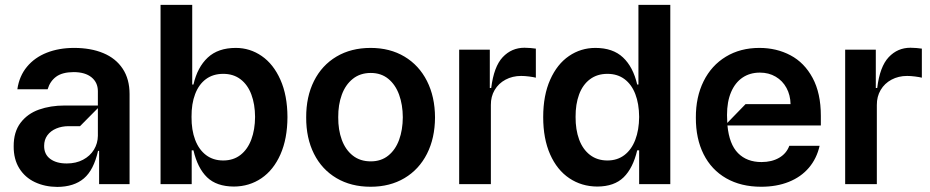

<svg xmlns="http://www.w3.org/2000/svg" viewBox="-20 -747 3774 779"><path d="M35.5 -153.4Q35.2 -211.6 63.4 -248.8Q91.6 -285.9 138.3 -302.4Q185 -318.9 242.2 -318.9H377.1V-377.8Q376.8 -412.6 351.2 -433.4Q325.6 -454.2 279.1 -454.5Q232.6 -454.2 207.7 -435.7Q182.9 -417.3 173.3 -384.9H50.4Q58.2 -438.6 89.5 -476.2Q120.7 -513.8 169.9 -533.2Q219.1 -552.6 280.5 -552.6Q348.7 -552.6 399.3 -531.4Q449.9 -510.3 477.8 -468.2Q505.7 -426.1 505.7 -365.1V0H382.1V-134.9H377.8Q360.4 -57.2 320.3 -23.1Q280.2 11 212.4 11.4Q161.9 11 121.6 -8Q81.3 -27 58.2 -64.1Q35.2 -101.2 35.5 -153.4ZM377.1 -196V-308.2L304.7 -235.1H258.5Q230.8 -235.1 208.1 -225.5Q185.4 -215.9 172.2 -198Q159.1 -180 159.1 -155.5Q158.7 -120.7 184.1 -102.1Q209.5 -83.5 251.4 -83.8Q288.4 -83.8 316.9 -98.9Q345.5 -114 361.2 -139.7Q376.8 -165.5 377.1 -196Z M631.4 0V-727.3H759.9V-404.1H764.9Q780.9 -474.1 822.8 -513.3Q864.7 -552.6 936.8 -552.6Q994.3 -552.6 1041.9 -519.7Q1089.5 -486.9 1117.7 -423.5Q1146 -360.1 1146.3 -272Q1146 -184.3 1117.9 -120.7Q1089.8 -57.2 1040.7 -23.8Q991.5 9.6 929 9.9Q858.7 9.6 820.1 -27.7Q781.6 -65 764.9 -137.1H757.8V0ZM885.7 -95.9Q926.8 -95.9 955.8 -118.4Q984.7 -141 999.6 -180.9Q1014.6 -220.9 1014.9 -272.7Q1014.6 -324.2 999.8 -363.6Q985.1 -403.1 956.1 -425.2Q927.2 -447.4 885.7 -447.4Q844.5 -447.4 815.5 -426Q786.6 -404.5 771.7 -365.2Q756.7 -326 757.1 -272.7Q756.7 -219.5 771.8 -179.7Q786.9 -139.9 815.9 -117.9Q844.8 -95.9 885.7 -95.9Z M1222.3 -270.6Q1221.9 -354.4 1253.9 -418.3Q1285.9 -482.2 1345.2 -517.4Q1404.5 -552.6 1483.7 -552.6Q1562.1 -552.6 1621.1 -517.4Q1680 -482.2 1712.4 -418.3Q1744.7 -354.4 1745 -270.6Q1744.7 -186.8 1712.4 -123Q1680 -59.3 1621.1 -24.3Q1562.1 10.7 1483.7 10.7Q1404.5 10.7 1345.2 -24.3Q1285.9 -59.3 1253.9 -123Q1221.9 -186.8 1222.3 -270.6ZM1614.3 -271.3Q1614 -322.1 1599.3 -362.7Q1584.5 -403.4 1555.4 -427.2Q1526.3 -451 1484.4 -451Q1441.4 -451 1411.6 -427.2Q1381.7 -403.4 1366.8 -362.7Q1351.9 -322.1 1352.3 -271.3Q1351.9 -220.2 1366.8 -179.7Q1381.7 -139.2 1411.4 -115.8Q1441.1 -92.3 1484.4 -92.3Q1526.3 -92.3 1555.4 -115.8Q1584.5 -139.2 1599.3 -179.7Q1614 -220.2 1614.3 -271.3Z M1843 0V-545.5H1967.3V-389.9H1973Q1983.7 -476.9 2019.7 -515.1Q2055.8 -553.3 2108 -553.3Q2119 -553.3 2132.1 -552.2Q2145.2 -551.1 2154.1 -549.7V-431.8Q2144.5 -434.3 2127 -436.6Q2109.4 -438.9 2094.5 -438.9Q2059.3 -438.9 2031.1 -423.8Q2002.8 -408.7 1987 -381.9Q1971.2 -355.1 1971.6 -321V0Z M2183.9 -272Q2183.9 -360.1 2212.2 -423.5Q2240.4 -486.9 2288.5 -519.7Q2336.6 -552.6 2395.6 -552.6Q2466.6 -552.6 2507.6 -514Q2548.7 -475.5 2565.3 -404.1H2570.3V-727.3H2699.6V0H2573.2V-137.1H2565.3Q2548.3 -65 2510.3 -27.7Q2472.3 9.6 2403.4 9.9Q2339.8 9.6 2290 -23.8Q2240.1 -57.2 2212 -120.7Q2183.9 -184.3 2183.9 -272ZM2573.2 -272.7Q2572.8 -326 2557.7 -365.2Q2542.6 -404.5 2513.8 -426Q2485.1 -447.4 2444.6 -447.4Q2402.7 -447.4 2373.4 -425.2Q2344.1 -403.1 2329.5 -363.6Q2315 -324.2 2315.3 -272.7Q2315 -220.9 2329.7 -180.9Q2344.5 -141 2373.8 -118.4Q2403.1 -95.9 2444.6 -95.9Q2484.7 -95.9 2513.5 -117.9Q2542.3 -139.9 2557.5 -179.7Q2572.8 -219.5 2573.2 -272.7Z M3310.4 -237.9H2931.5Q2938.6 -161.9 2974.4 -125.7Q3010.3 -89.5 3069.6 -89.5Q3111.2 -89.5 3141 -106.7Q3170.8 -123.9 3182.5 -155.5H3305.4Q3293.7 -103.7 3261.7 -66.2Q3229.8 -28.8 3180.4 -9.1Q3131 10.7 3068.2 10.7Q2986.5 10.7 2926.5 -23.6Q2866.5 -57.9 2834.7 -121.3Q2802.9 -184.7 2803.3 -269.9Q2802.9 -353.3 2834.7 -417.4Q2866.5 -481.5 2925.1 -517Q2983.7 -552.6 3061.1 -552.6Q3130.7 -552.6 3187.1 -522.7Q3243.6 -492.9 3277 -430.9Q3310.4 -369 3310.4 -277ZM3005 -324.6H3187.5Q3186.8 -361.2 3171 -390.3Q3155.2 -419.4 3127.1 -435.9Q3099.1 -452.4 3063.2 -452.4Q3022.7 -452.4 2992.7 -432.2Q2962.7 -411.9 2946.2 -373.2Q2929.7 -334.5 2929.7 -280.2Q2929.7 -263.8 2930.8 -248.2Z M3409.1 0V-545.5H3533.4V-389.9H3539.1Q3549.7 -476.9 3585.8 -515.1Q3621.8 -553.3 3674 -553.3Q3685 -553.3 3698.2 -552.2Q3711.3 -551.1 3720.2 -549.7V-431.8Q3710.6 -434.3 3693 -436.6Q3675.4 -438.9 3660.5 -438.9Q3625.4 -438.9 3597.1 -423.8Q3568.9 -408.7 3553.1 -381.9Q3537.3 -355.1 3537.6 -321V0Z"/></svg>

Font: Riot Sans
Style: Bold
Weight: 600
Designer: Rasmus Andersson
Foundry: rsms
Version: Version 4.001